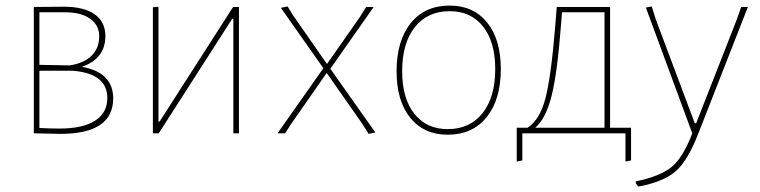

<svg xmlns="http://www.w3.org/2000/svg" viewBox="-20 -477 2718 687"><path d="M101 0V-452L208 -453Q280 -453 318.5 -426Q357 -399 357 -348Q357 -267 273 -238Q385 -218 385 -125Q385 2 196 2Q177 2 101 0ZM214 -433H121V-245L230 -243Q281 -251 308 -278Q335 -305 335 -347Q335 -387 302.5 -410Q270 -433 214 -433ZM238 -224H121V-19Q159 -17 193 -17Q276 -17 320 -45Q364 -73 364 -126Q364 -215 238 -224Z M527 0V-451L547 -453V-42H551L814 -452H835V0H815V-410H811L548 0Z M1009 -454 1028 -423 1150 -248 1269 -418 1290 -452H1317L1162 -231L1323 -3L1299 2L1277 -33L1149 -216L1020 -31L1000 0H973L1137 -233L985 -449Z M1589 -457Q1674 -457 1723 -396.5Q1772 -336 1772 -230Q1772 -121 1721.5 -58Q1671 5 1582 5Q1497 5 1448 -55.5Q1399 -116 1399 -222Q1399 -331 1449.5 -394Q1500 -457 1589 -457ZM1589 -437Q1510 -437 1464.5 -380Q1419 -323 1419 -222Q1419 -125 1462.5 -70Q1506 -15 1582 -15Q1661 -15 1706.5 -72Q1752 -129 1752 -230Q1752 -327 1708.5 -382Q1665 -437 1589 -437Z M1829 101V-20H1868Q1912 -49 1932 -126.5Q1952 -204 1967 -387L1972 -452H2163V-20H2238V97L2218 101V0H1849V97ZM1987 -384Q1974 -215 1953.5 -133.5Q1933 -52 1895 -20H2143V-433H1991Z M2312 -454 2326 -409 2466 -36H2471L2617 -409L2632 -452H2656L2479 0Q2441 98 2398 135.5Q2355 173 2268 190H2263Q2259 186 2255 178V172Q2342 154 2383 120.5Q2424 87 2457 0L2291 -450Z"/></svg>

Font: Alegreya Sans Thin
Style: Regular
Weight: 100
Designer: Juan Pablo del Peral
Foundry: Huerta Tipografica
Version: Version 2.007